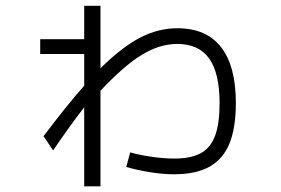

<svg xmlns="http://www.w3.org/2000/svg" viewBox="-20 -614 978 669"><path d="M419.9 -32.2 433.6 -83Q468.3 -73.2 510.5 -67.4Q552.7 -61.5 586.9 -61.5Q645.5 -61.5 679.7 -80.3Q713.9 -99.1 729.5 -141.1Q745.1 -183.1 745.1 -254.9Q745.1 -359.4 708.7 -410.2Q672.4 -460.9 597.7 -460.9Q536.6 -460.9 474.6 -423.3Q412.6 -385.7 330.1 -297.9V35.2H273.4V-240.2Q225.1 -178.2 165 -89.8L131.8 -139.6Q212.9 -247.1 273.4 -315.4V-425.8H120.1V-477.5H273.4V-593.8H330.1V-376Q404.8 -450.2 468.3 -482.9Q531.7 -515.6 597.7 -515.6Q699.2 -515.6 750.5 -449.5Q801.8 -383.3 801.8 -254.9Q801.8 -168 779.3 -113.5Q756.8 -59.1 709.7 -33Q662.6 -6.8 586.9 -6.8Q547.4 -6.8 503.2 -13.9Q459 -21 419.9 -32.2Z"/></svg>

Font: Pretendard Light
Style: Regular
Weight: 300
Designer: Base glyphs from Inter by Rasmus Andersson; Hangeul glyphs from Noto Sans CJK(Source Han Sans) by Jang Soo-young and Kan
Foundry: Kil Hyung-jin
Version: Version 1.309